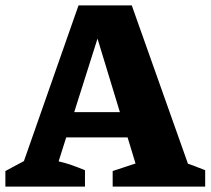

<svg xmlns="http://www.w3.org/2000/svg" viewBox="-31 -694 783 714"><path d="M668 -85Q684 -80 700 -73.5Q716 -67 732 -61V0H388V-58L473 -86L311 -618H353L187 -94Q213 -88 237 -79.5Q261 -71 285 -61V0H-11V-58L58 -95L261 -674H459ZM159 -183V-277H553V-183Z"/></svg>

Font: Piazzolla Thin Black
Style: Regular
Weight: 900
Version: Version 2.005